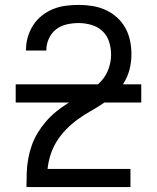

<svg xmlns="http://www.w3.org/2000/svg" viewBox="-20 -763 640 783"><path d="M88 0V-1Q88 -30 89 -58.5Q90 -87 95 -115Q100 -143 109.5 -170Q119 -197 134 -221.5Q149 -246 167.5 -267.5Q186 -289 208 -307Q230 -325 254.5 -340.5Q279 -356 304 -369.5Q329 -383 353 -398.5Q377 -414 395.5 -435.5Q414 -457 423.5 -484.5Q433 -512 433 -541Q433 -567 425 -592.5Q417 -618 398 -636Q379 -654 353 -661.5Q327 -669 301 -669Q276 -669 252 -663.5Q228 -658 209 -643.5Q190 -629 179.5 -606Q169 -583 169 -559Q169 -558 169 -557.5Q169 -557 169 -557H86Q86 -558 86 -558.5Q86 -559 86 -560Q86 -587 93.5 -612.5Q101 -638 115.5 -660.5Q130 -683 151 -699.5Q172 -716 196.5 -726Q221 -736 247.5 -739.5Q274 -743 301 -743Q329 -743 357 -738.5Q385 -734 410.5 -722.5Q436 -711 457 -692Q478 -673 491.5 -648.5Q505 -624 510.5 -596.5Q516 -569 516 -541Q516 -510 508.5 -480.5Q501 -451 485 -425Q469 -399 446.5 -378Q424 -357 398.5 -340Q373 -323 346.5 -308Q320 -293 295.5 -275Q271 -257 249.5 -235Q228 -213 212 -187.5Q196 -162 186.5 -133Q177 -104 174 -74H512V0ZM44 -345V-419H556V-345Z"/></svg>

Font: Zed Mono Extended
Style: Regular
Weight: 400
Width: 7
Monospace: yes
Designer: Belleve Invis
Foundry: Belleve Invis
Version: Version 1.0.0; ttfautohint (v1.8.4)